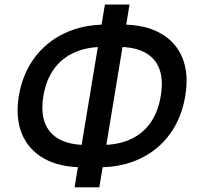

<svg xmlns="http://www.w3.org/2000/svg" viewBox="-20 -784 861 841"><path d="M342.3 -51.3Q240.7 -51.3 172.9 -89.6Q105 -127.9 75.9 -198Q46.9 -268.1 62.5 -363.8Q78.6 -459.5 130.1 -529.5Q181.6 -599.6 261.7 -637.9Q341.8 -676.3 443.4 -676.3H514.6Q616.2 -676.3 683.6 -637.9Q751 -599.6 779.3 -529.8Q807.6 -460 791.5 -364.3Q775.9 -268.1 724.9 -197.8Q673.8 -127.4 594.2 -89.4Q514.6 -51.3 413.6 -51.3ZM359.9 -148.9H423.3Q496.6 -148.9 551 -173.6Q605.5 -198.2 639.2 -246.3Q672.9 -294.4 684.1 -363.8Q695.8 -433.1 678.5 -481Q661.1 -528.8 615.7 -553.7Q570.3 -578.6 496.6 -578.6H433.1Q360.8 -578.6 305.7 -554Q250.5 -529.3 216.1 -481.4Q181.6 -433.6 169.9 -363.3Q158.7 -293.5 176.8 -245.6Q194.8 -197.8 241.2 -173.3Q287.6 -148.9 359.9 -148.9ZM306.6 36.6 439.5 -764.2H547.4L415 36.6Z"/></svg>

Font: Inter 24pt Medium
Style: Italic
Weight: 500
Italic angle: -9.3988°
Designer: Rasmus Andersson
Foundry: rsms
Version: Version 4.001;git-66647c0bb